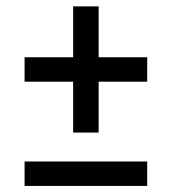

<svg xmlns="http://www.w3.org/2000/svg" viewBox="-20 -598 552 617"><path d="M215 -172V-335.5H59V-414H215V-577.5H297V-414H453V-335.5H297V-172ZM59 -0.5V-79H453V-0.5Z"/></svg>

Font: Encode Sans Condensed Medium
Style: Regular
Weight: 500
Width: 3
Designer: Multiple Designers
Foundry: Impallari Type
Version: Version 2.000